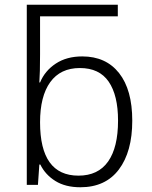

<svg xmlns="http://www.w3.org/2000/svg" viewBox="-20 -780 640 810"><path d="M538 -271Q538 -140 481.5 -65Q425 10 319 10Q256 10 213.5 -16.5Q171 -43 150 -86H146L140 0H93V-760H149H477V-711H149V-551Q149 -472 146 -432H149Q169 -481 215 -511.5Q261 -542 327 -542Q427 -542 482.5 -471.5Q538 -401 538 -271ZM478 -271Q478 -378 438.5 -435.5Q399 -493 317 -493Q235 -493 192 -433.5Q149 -374 149 -264Q149 -39 311 -39Q394 -39 436 -98.5Q478 -158 478 -271Z"/></svg>

Font: Noto Sans Mono UI Light
Style: Regular
Weight: 300
Monospace: yes
Designer: Monotype Design team
Foundry: Monotype Imaging Inc.
Version: Version 1.000